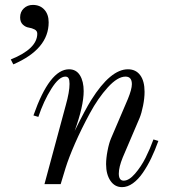

<svg xmlns="http://www.w3.org/2000/svg" viewBox="-20 -750 688 782"><path d="M34.2 -487.8 23.9 -507.8Q131.8 -551.3 131.8 -612.8Q131.8 -624.5 120.8 -630.1Q109.9 -635.7 96.9 -637.7Q84 -639.6 73 -649.9Q62 -660.2 62 -679.2Q62 -701.7 76.9 -715.8Q91.8 -730 113.8 -730Q143.1 -730 160.6 -710.7Q178.2 -691.4 178.2 -659.2Q178.2 -549.8 34.2 -487.8ZM136.2 -273.9 116.2 -279.8Q182.1 -467.8 261.2 -467.8Q290.5 -467.8 305.7 -443.1Q320.8 -418.5 320.8 -378.9Q320.8 -318.8 284.2 -216.8Q327.6 -304.7 351.6 -342.8Q430.2 -467.8 501 -467.8Q533.2 -467.8 551 -443.8Q568.8 -419.9 568.8 -376Q568.8 -350.1 562.7 -319.6Q556.6 -289.1 548.8 -270L480 -108.9Q463.9 -69.3 463.9 -43Q463.9 -14.2 483.9 -14.2Q505.4 -14.2 530 -42.7Q554.7 -71.3 572.8 -107.2Q590.8 -143.1 605 -182.1L625 -175.8Q611.3 -137.7 595.9 -105.7Q580.6 -73.7 561.8 -46.4Q543 -19 521.2 -3.4Q499.5 12.2 477.1 12.2Q447.3 12.2 429.7 -13.9Q412.1 -40 412.1 -81.1Q412.1 -105.5 418 -136Q423.8 -166.5 432.1 -186L501 -347.2Q517.1 -386.7 517.1 -407.2Q517.1 -438 491.2 -438Q459 -438 419.2 -394.3Q379.4 -350.6 345.5 -287.8Q311.5 -225.1 285.6 -166Q259.8 -106.9 247.1 -65.9L227.1 0H161.1L248 -321.8Q263.2 -376 263.2 -408.2Q263.2 -424.3 259.3 -431.2Q255.4 -438 246.1 -438Q220.2 -438 189 -388.2Q157.7 -338.4 136.2 -273.9Z"/></svg>

Font: Flanker Steampunk
Style: Italic
Weight: 400
Italic angle: -12°
Designer: Alexey Kryukov, Leonardo Di Lena
Foundry: Alexey Kryukov, Leonardo Di Lena
Version: 1.210